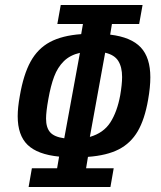

<svg xmlns="http://www.w3.org/2000/svg" viewBox="-20 -745 640 765"><path d="M534.5 -649.5H426L419 -607Q502.5 -597 540.8 -556.2Q579 -515.5 579 -437Q579 -397.5 570 -347Q556.5 -269.5 528.8 -222Q501 -174.5 453.5 -150Q406 -125.5 330.5 -120L323 -74.5H433L420 0H94L107 -74.5H207.5L215.5 -121Q129.5 -129.5 90 -167.8Q50.5 -206 50.5 -282Q50.5 -316.5 59 -363Q73.5 -448 102 -499.8Q130.5 -551.5 179 -577.5Q227.5 -603.5 303.5 -609L310.5 -649.5H208.5L222 -725H548ZM163.5 -272.5Q163.5 -236.5 179.8 -218Q196 -199.5 236 -194L298.5 -534.5Q259 -525.5 234.2 -501Q209.5 -476.5 195.8 -440Q182 -403.5 172.5 -349.5Q163.5 -299.5 163.5 -272.5ZM459 -365.5Q466.5 -409.5 466.5 -438Q466.5 -478 451.2 -502.2Q436 -526.5 399 -535L338 -199.5Q392.5 -215 419.8 -257.5Q447 -300 459 -365.5Z"/></svg>

Font: JuliaMono SemiBold
Style: Italic
Weight: 600
Italic angle: -9°
Monospace: yes
Designer: cormullion
Foundry: corm
Version: Version 0.056; ttfautohint (v1.8.4)